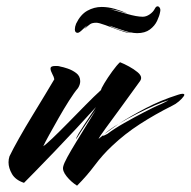

<svg xmlns="http://www.w3.org/2000/svg" viewBox="-20 -576 604 608"><path d="M224 12Q205 0 191 -17.5Q177 -35 180 -48Q182 -58 193.5 -79Q205 -100 221 -126Q237 -152 253.5 -179Q270 -206 283 -227Q285 -230 277.5 -219.5Q270 -209 258.5 -192.5Q247 -176 236.5 -159.5Q226 -143 221 -135Q221 -140 229.5 -154Q238 -168 249 -184.5Q260 -201 270 -216Q280 -231 284 -237Q257 -207 222 -169.5Q187 -132 152.5 -96Q118 -60 91.5 -33Q65 -6 56 3Q29 -6 18 -25Q7 -44 7 -62Q7 -72 10 -81Q21 -104 40.5 -138.5Q60 -173 82 -209Q104 -245 123 -276.5Q142 -308 152 -325Q151 -332 145.5 -342Q140 -352 140 -359Q140 -367 154 -367Q157 -367 161.5 -367Q166 -367 172 -365Q179 -364 194 -359Q209 -354 221.5 -344.5Q234 -335 234 -319Q234 -308 227 -297Q215 -283 198.5 -257Q182 -231 165.5 -202Q149 -173 135.5 -148.5Q122 -124 117 -113Q125 -118 146 -138Q167 -158 194.5 -186Q222 -214 250 -242.5Q278 -271 300 -291Q300 -295 310.5 -312.5Q321 -330 335.5 -350Q350 -370 360 -379Q373 -374 388.5 -365.5Q404 -357 415.5 -347.5Q427 -338 427 -329Q427 -325 424 -320Q391 -274 362 -234.5Q333 -195 314 -169Q295 -143 292 -136Q300 -143 310 -151Q326 -166 356 -184Q393 -208 441.5 -233.5Q490 -259 544 -276Q553 -279 558 -279Q567 -279 562 -271.5Q557 -264 546.5 -255Q536 -246 525 -241Q471 -214 423 -183Q375 -152 335 -114Q305 -86 280 -52.5Q255 -19 224 12ZM305 -146Q305 -145 311 -147.5Q317 -150 320 -152Q341 -168 373.5 -186.5Q406 -205 437 -221Q468 -237 482 -243Q490 -246 503.5 -253Q517 -260 512 -258Q497 -254 470.5 -242.5Q444 -231 413.5 -215.5Q383 -200 356 -184Q343 -175 331.5 -166.5Q320 -158 310 -151Q308 -149 306 -147ZM414 -471Q405 -471 390 -474Q389 -474 375.5 -478Q362 -482 347 -487.5Q332 -493 326 -495Q331 -491 349.5 -484.5Q368 -478 383 -474Q392 -472 394.5 -471.5Q397 -471 387 -472Q377 -473 355.5 -481Q334 -489 313.5 -496.5Q293 -504 285 -504Q272 -504 265.5 -499.5Q259 -495 247 -484Q249 -486 251.5 -490Q254 -494 260 -498Q253 -494 242 -483Q231 -472 226 -472Q217 -472 217 -483Q217 -491 221 -501Q235 -530 256.5 -542Q278 -554 302 -554Q322 -554 343 -548Q364 -542 384 -533Q362 -540 352 -542.5Q342 -545 326 -548Q351 -541 382 -532Q413 -523 432 -523Q443 -523 454 -530.5Q465 -538 470 -548Q474 -556 479 -556Q483 -556 486 -551Q489 -546 487 -538Q485 -526 477.5 -510Q470 -494 454.5 -482.5Q439 -471 414 -471Z"/></svg>

Font: Smooch
Style: Regular
Weight: 400
Designer: Robert E. Leuschke
Foundry: Robert E. Leuschke
Version: Version 1.010; ttfautohint (v1.8.3)